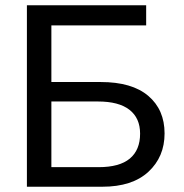

<svg xmlns="http://www.w3.org/2000/svg" viewBox="-20 -708 696 728"><path d="M604 -202.1Q604 -113.3 542.7 -56.6Q481.4 0 368.2 0H82V-688H534.2V-611.8H174.8V-397H361.8Q480.5 -397 542.2 -344.5Q604 -292 604 -202.1ZM511.2 -201.2Q511.2 -260.3 470.9 -291.7Q430.7 -323.2 351.1 -323.2H174.8V-74.2H354Q433.1 -74.2 472.2 -106.7Q511.2 -139.2 511.2 -201.2Z"/></svg>

Font: Libra Sans Modern
Style: Regular
Weight: 400
Foundry: Stefan Peev, Context Ltd
Version: Version 1.000